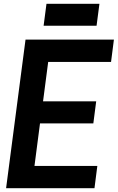

<svg xmlns="http://www.w3.org/2000/svg" viewBox="-20 -988 618 1008"><path d="M502 -853ZM487 -853H209L224 -968H502ZM476 0H12L114 -780H578L563 -663H233L206 -456H485L470 -340H190L161 -117H491Z"/></svg>

Font: Tanohe Sans SemiBold
Style: Italic
Weight: 600
Designer: Village Type and Design LLC & Cristiano Sobral
Foundry: Cooper Hewitt Smithsonian Design Museum
Version: Version 1.00;September 29, 2021;FontCreator 13.0.0.2655 64-b